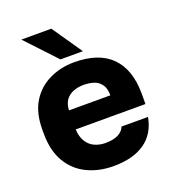

<svg xmlns="http://www.w3.org/2000/svg" viewBox="-137 -844 863 961"><g transform="rotate(-20 295.0 -363.5)"><path d="M305 13.2Q227.5 13.2 165.2 -16.6Q103 -46.3 66.7 -107.2Q30.5 -168 30.5 -260V-280Q30.5 -368 65.2 -425.7Q100 -483.5 160.7 -513.3Q221.3 -543.2 295 -543.2Q426.3 -543.2 492.9 -475.5Q559.5 -407.8 559.5 -280.5V-224.5H187.8Q189.8 -184.5 206.3 -158.5Q222.7 -132.5 248.8 -121Q274.8 -109.5 305 -109.5Q348.8 -109.5 374.5 -123.2Q400.2 -136.8 408.2 -159.5H549.5Q533.5 -73.3 470.7 -30.1Q407.8 13.2 305 13.2ZM300 -420.5Q271.7 -420.5 246.7 -411.1Q221.7 -401.7 206.3 -381.3Q190.8 -361 188.8 -325.5H409.3Q409.3 -363 394.2 -383.7Q379.2 -404.5 354.7 -412.5Q330.2 -420.5 300 -420.5ZM236 -580 86 -740H245.7L355.7 -580Z"/></g></svg>

Font: Golos Text
Style: Regular
Weight: 400
Designer: A.Korolkova, Vitaly Kuzmin
Foundry: ParaType Ltd
Version: Version 2.004